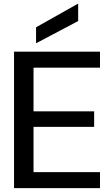

<svg xmlns="http://www.w3.org/2000/svg" viewBox="-20 -965 570 985"><path d="M52 0V-700H493V-618H152V-394H463V-314H152V-82H493V0ZM165 -743V-825L378 -945H381V-857Z"/></svg>

Font: DM Sans 9pt 36pt Medium
Style: Regular
Weight: 500
Version: Version 4.004;gftools[0.9.30]